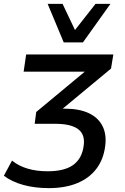

<svg xmlns="http://www.w3.org/2000/svg" viewBox="-45 -779 646 991"><path d="M207 192Q135 192 75 175.5Q15 159 -25 128L17 50Q52 78 98 91.5Q144 105 201 105Q289 105 334 71.5Q379 38 387 -28Q395 -85 358 -112.5Q321 -140 240 -140H134L142 -201L431 -441L423 -409H77L90 -498H540L528 -425L258 -201L237 -218H292Q363 -218 412 -195.5Q461 -173 483.5 -129.5Q506 -86 498 -25Q489 45 451.5 93.5Q414 142 352 167Q290 192 207 192ZM284 -560 201 -759H278L342 -624L448 -759H525L383 -560Z"/></svg>

Font: Nunito Sans 7pt SemiBold
Style: Italic
Weight: 600
Italic angle: -9°
Designer: Vernon Adams
Foundry: Vernon Adams
Version: Version 3.101;gftools[0.9.27]